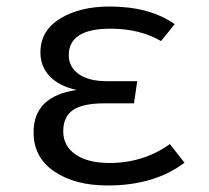

<svg xmlns="http://www.w3.org/2000/svg" viewBox="-20 -558 640 589"><path d="M391 -241H301Q234 -241 204 -220.5Q174 -200 174 -155Q174 -110 212 -84Q250 -58 316 -58Q420 -58 501 -116L546 -59Q454 11 310 11Q210 11 146.5 -32Q83 -75 83 -152Q83 -263 215 -282Q161 -294 132.5 -324Q104 -354 104 -397Q104 -464 164.5 -501Q225 -538 316 -538Q439 -538 516 -484L474 -432Q409 -470 319 -470Q191 -470 191 -389Q191 -352 222 -330.5Q253 -309 307 -309H401Z"/></svg>

Font: Fira Mono
Style: Regular
Weight: 400
Designer: Carrois Corporate & Edenspiekermann AG
Foundry: Carrois Corporate GbR & Edenspiekermann AG
Version: Version 3.206;PS 003.206;hotconv 1.0.70;makeotf.lib2.5.58329